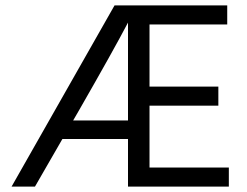

<svg xmlns="http://www.w3.org/2000/svg" viewBox="-20 -694 919 714"><path d="M110 0H23L406 -674H825V-603H536V-372H792V-301H536V-71H831V0H456V-177H212ZM274 -284 252 -246H456V-610Q402 -507 274 -284Z"/></svg>

Font: Hind Siliguri
Style: Regular
Weight: 400
Designer: Jyotish Sonowal
Foundry: Indian Type Foundry
Version: Version 1.000;PS 1.0;hotconv 1.0.86;makeotf.lib2.5.63406; tt